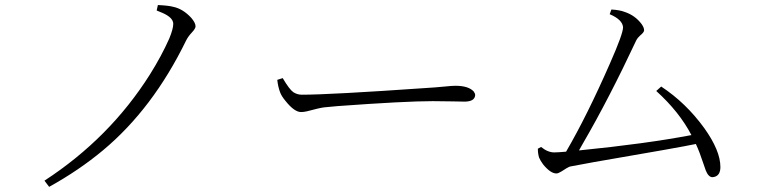

<svg xmlns="http://www.w3.org/2000/svg" viewBox="-20 -723 3010 757"><path d="M663.1 -628.9Q663.1 -653.3 621.1 -671.9Q610.4 -676.8 597.7 -681.6L602.5 -703.1Q644.5 -701.2 662.1 -696.3Q701.2 -688.5 734.4 -652.3Q751 -632.8 751 -619.1Q751 -610.4 736.3 -594.7Q721.7 -579.1 713.9 -563.5Q583 -294.9 386.7 -130.9Q292 -51.8 173.8 13.7L155.3 -10.7Q413.1 -178.7 571.3 -429.7Q617.2 -502.9 647.5 -571.3Q663.1 -609.4 663.1 -628.9Z M1073.2 -408.2 1094.7 -415Q1121.1 -370.1 1136.7 -359.4Q1152.3 -349.6 1169.9 -349.6Q1280.3 -349.6 1659.2 -376Q1693.4 -377.9 1733.4 -381.8Q1762.7 -384.8 1775.4 -384.8Q1827.1 -384.8 1847.7 -362.3Q1853.5 -354.5 1853.5 -347.7Q1851.6 -323.2 1813.5 -322.3Q1798.8 -322.3 1767.6 -323.2Q1719.7 -324.2 1686.5 -324.2Q1578.1 -324.2 1311.5 -304.7Q1276.4 -301.8 1258.8 -299.8Q1241.2 -297.9 1190.4 -284.2Q1177.7 -281.2 1167 -281.2Q1140.6 -281.2 1105.5 -325.2Q1090.8 -342.8 1085 -357.4Q1076.2 -379.9 1073.2 -408.2Z M2567.4 -364.3 2586.9 -381.8Q2684.6 -317.4 2756.8 -217.8Q2820.3 -128.9 2820.3 -64.5Q2820.3 -31.2 2795.9 -25.4Q2792 -24.4 2789.1 -24.4Q2773.4 -24.4 2762.7 -50.8Q2759.8 -57.6 2753.9 -76.2Q2738.3 -124 2723.6 -155.3Q2664.1 -142.6 2322.3 -84Q2257.8 -72.3 2227.5 -66.4Q2219.7 -64.5 2193.4 -46.9Q2180.7 -39.1 2173.8 -39.1Q2150.4 -39.1 2121.1 -75.2Q2110.4 -89.8 2105.5 -101.6Q2100.6 -117.2 2100.6 -136.7L2113.3 -143.6Q2139.6 -122.1 2165 -122.1Q2178.7 -122.1 2211.9 -125Q2293.9 -265.6 2384.8 -472.7Q2436.5 -589.8 2436.5 -615.2Q2434.6 -645.5 2383.8 -667L2390.6 -685.5Q2423.8 -683.6 2443.4 -675.8Q2484.4 -662.1 2509.8 -627.9Q2519.5 -614.3 2519.5 -603.5Q2519.5 -595.7 2503.9 -583Q2493.2 -573.2 2489.3 -565.4Q2380.9 -334 2279.3 -159.2Q2270.5 -142.6 2262.7 -129.9Q2526.4 -156.2 2706.1 -190.4Q2658.2 -282.2 2567.4 -364.3Z"/></svg>

Font: GenYoMin JP Light
Style: Regular
Weight: 300
Version: Version 1.001;PS 1;hotconv 16.6.51;makeotf.lib2.5.65220 DEVE